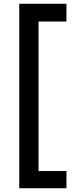

<svg xmlns="http://www.w3.org/2000/svg" viewBox="-20 -866 401 1017"><path d="M332 40H184V-752H332V-846H82V131H332Z"/></svg>

Font: McLaren
Style: Regular
Weight: 400
Designer: Astigmatic (AOETI)
Foundry: Astigmatic (AOETI)
Version: Version 1.000